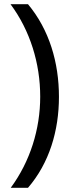

<svg xmlns="http://www.w3.org/2000/svg" viewBox="-20 -734 340 912"><path d="M260 -274C260 -437 214 -593 113 -714H30C123 -589 171 -433 171 -275C171 -120 123 33 31 158H113C214 41 260 -113 260 -274Z"/></svg>

Font: Noto Sans Osage
Style: Regular
Weight: 400
Designer: Monotype Design Team
Foundry: Monotype Imaging Inc.
Version: Version 2.002